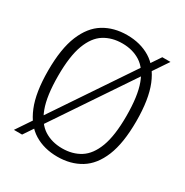

<svg xmlns="http://www.w3.org/2000/svg" viewBox="-173 -888 997 1037"><g transform="rotate(30 325.5 -370.0)"><path d="M101.5 0.5H50.5L548.5 -740H599.5ZM325.5 9Q242.5 9 180.8 -28.8Q119 -66.5 84.8 -150Q50.5 -233.5 50.5 -370Q50.5 -506.5 85 -590Q119.5 -673.5 181.2 -711.2Q243 -749 325.5 -749Q408.5 -749 470.2 -711.2Q532 -673.5 566 -590Q600 -506.5 600 -370Q600 -233.5 565.8 -150Q531.5 -66.5 469.8 -28.8Q408 9 325.5 9ZM325.5 -43Q390 -43 438 -73.2Q486 -103.5 512.8 -174.5Q539.5 -245.5 539.5 -367.5Q539.5 -492.5 512.8 -564.2Q486 -636 438 -666.5Q390 -697 325.5 -697Q261 -697 213 -667Q165 -637 138.2 -566Q111.5 -495 111.5 -372.5Q111.5 -247.5 138.2 -175.8Q165 -104 213 -73.5Q261 -43 325.5 -43Z"/></g></svg>

Font: Encode Sans SemiCondensed Light
Style: Regular
Weight: 300
Width: 4
Designer: Multiple Designers
Foundry: Impallari Type
Version: Version 3.002